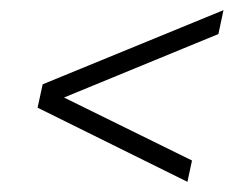

<svg xmlns="http://www.w3.org/2000/svg" viewBox="-20 -442 479 378"><path d="M349 -84 54 -230 64 -276 420 -422 410 -375 106 -250 358 -126Z"/></svg>

Font: Saira Ultra Condensed ExLight
Style: Italic
Weight: 200
Width: 1
Italic angle: -12°
Designer: Hector Gatti with collaboration of the Omnibus-Type team
Foundry: Omnibus-Type
Version: Version 1.001; ttfautohint (v1.8)